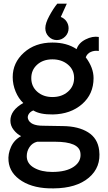

<svg xmlns="http://www.w3.org/2000/svg" viewBox="-20 -790 596 1055"><path d="M314 -696.8Q333 -689.9 345 -672.9Q356.9 -655.8 356.9 -634.8Q356.9 -607.9 337.9 -588.9Q318.8 -569.8 292 -569.8Q266.1 -569.8 247.6 -588.9Q229 -607.9 229 -635Q229 -662.1 251 -702.6Q272.9 -743.2 294.9 -770H347.2ZM274.9 245.1Q168 247.1 100.6 205.1Q33.2 163.1 26.9 95.2Q22.9 56.2 40.5 17.1Q58.1 -22 96.2 -42Q73.2 -53.2 55.2 -76.2Q37.1 -99.1 37.1 -127Q37.1 -184.1 107.9 -224.1Q82 -248 65.9 -286.6Q49.8 -325.2 49.8 -366.2Q49.8 -445.3 111.3 -500.7Q172.9 -556.2 268.1 -556.2Q347.2 -556.2 400.9 -520Q412.1 -554.2 450.4 -573.5Q488.8 -592.8 522.9 -586.9V-509.8Q500 -513.7 479.5 -504.9Q459 -496.1 451.2 -475.1Q494.1 -418 494.1 -360.8Q494.1 -272.9 431.2 -218Q368.2 -163.1 271 -161.1Q199.2 -160.2 163.1 -183.1Q146 -176.3 137.9 -163.1Q129.9 -149.9 133.8 -137.2Q146 -99.1 216.8 -99.1L326.2 -97.2Q411.1 -96.2 464.1 -63Q517.1 -29.8 524.9 36.1Q536.1 128.9 468 186.5Q399.9 244.1 274.9 245.1ZM387.2 -361.8Q387.2 -406.7 353 -435.3Q318.8 -463.9 267.8 -463.9Q216.8 -463.9 184.3 -434.8Q151.9 -405.8 151.9 -360.8Q151.9 -314.9 184.8 -285.9Q217.8 -256.8 268.1 -256.8Q319.8 -256.8 353.5 -286.4Q387.2 -315.9 387.2 -361.8ZM421.9 50.8Q415 -11.2 282.2 -11.2H184.1Q157.2 -4.4 142.1 18.3Q127 41 127 67.9Q127 108.9 167 131.8Q207 154.8 267.1 154.8Q344.2 154.8 386 125.7Q427.7 96.7 421.9 50.8Z"/></svg>

Font: Oakes Grotesk
Style: Medium
Weight: 500
Designer: Samuel Oakes
Foundry: Samuel Oakes
Version: Version 1.0 | wf-rip DC20170320